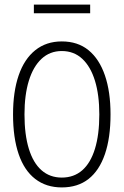

<svg xmlns="http://www.w3.org/2000/svg" viewBox="-20 -808 540 839"><path d="M250 11Q182 11 134 -26Q86 -63 61.5 -134.5Q37 -206 37 -308Q37 -407 61.5 -478.5Q86 -550 134 -588.5Q182 -627 250 -627Q320 -627 367 -588.5Q414 -550 438.5 -478.5Q463 -407 463 -308Q463 -206 438.5 -134.5Q414 -63 367 -26Q320 11 250 11ZM250 -32Q303 -32 339.5 -64Q376 -96 395 -158Q414 -220 414 -308Q414 -393 395 -455Q376 -517 339.5 -551Q303 -585 250 -585Q198 -585 161.5 -551Q125 -517 106 -455Q87 -393 87 -308Q87 -220 106 -158Q125 -96 161.5 -64Q198 -32 250 -32ZM128 -750V-788H374V-750Z"/></svg>

Font: Inconsolata Light
Style: Regular
Weight: 300
Designer: Raph Levien, Cyreal, Brenton Simpson
Foundry: Raph Levien, Cyreal, Google
Version: Version 3.001